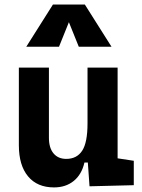

<svg xmlns="http://www.w3.org/2000/svg" viewBox="-20 -815 626 845"><path d="M217.8 9.8Q143.9 9.8 103.5 -38.8Q63 -87.4 63 -175.8V-517.6H195.3V-208.5Q195.3 -164.1 215.6 -139.9Q235.8 -115.7 271.5 -115.7Q318 -115.7 341.6 -151.6Q365.2 -187.5 365.2 -272L391.6 -99.6H351.6Q339.5 -46.9 304.4 -18.6Q269.3 9.8 217.8 9.8ZM374 4.9 365.2 -119.1V-210H497.6V-118.2L568.8 -107.4V0ZM365.2 -146.5V-517.6H497.6V-175.8ZM95.7 -609.4 212.9 -794.9H353.5L470.7 -609.4H326.7L278.3 -729.5H288.1L239.7 -609.4Z"/></svg>

Font: Cascadia Mono
Style: Regular
Weight: 400
Monospace: yes
Designer: Aaron Bell
Foundry: Saja Typeworks
Version: Version 2404.023